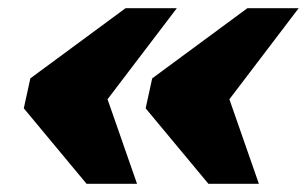

<svg xmlns="http://www.w3.org/2000/svg" viewBox="-20 -512 748 468"><path d="M217 -237 231 -302 314 -64H191L38 -248L54 -321L286 -492H411ZM514 -237 528 -302 611 -64H488L335 -248L351 -321L583 -492H708Z"/></svg>

Font: Roboto Serif Black
Style: Italic
Weight: 900
Italic angle: -10°
Version: Version 1.008